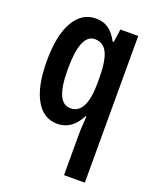

<svg xmlns="http://www.w3.org/2000/svg" viewBox="-147 -689 779 963"><g transform="rotate(20 243.0 -207.5)"><path d="M314 -27Q314 -43 315 -67Q316 -91 319 -125H314Q271 -41 193 -41Q119 -41 78 -113.5Q37 -186 37 -319Q37 -457 79.5 -530.5Q122 -604 197 -604Q236 -604 263.5 -585.5Q291 -567 314 -524H320L330 -594H425V189H314ZM229 -137Q313 -137 314 -300V-325Q314 -419 293.5 -462Q273 -505 227 -505Q150 -505 150 -318Q150 -225 169.5 -181Q189 -137 229 -137Z"/></g></svg>

Font: Noto Sans Tamil UI ExtraCondensed SemiBold
Style: Regular
Weight: 600
Width: 2
Designer: Jelle Bosma - Monotype Design Team
Foundry: Monotype Imaging Inc.
Version: Version 2.004; ttfautohint (v1.8.4.7-5d5b)